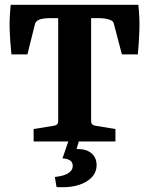

<svg xmlns="http://www.w3.org/2000/svg" viewBox="-20 -593 625 805"><path d="M121 0V-52L207 -66Q224 -69 224 -85V-517H193Q179 -517 165.5 -515.5Q152 -514 143 -510Q129 -504 126 -490L95 -365H28Q22 -421 20.5 -469Q19 -517 25 -573H560Q566 -517 564.5 -468.5Q563 -420 558 -365H491L458 -491Q457 -498 453 -502.5Q449 -507 441 -510Q422 -517 391 -517H362V-85Q362 -69 379 -66L464 -52V0ZM316 -19 301 32Q304 32 306.5 32Q309 32 312 32Q345 33 365 51Q385 69 385 99Q385 141 345 166.5Q305 192 241 192Q235 192 229 192Q223 192 217 191L210 149Q248 145 266.5 133Q285 121 285 103Q285 87 273.5 79.5Q262 72 242 71L273 -19Z"/></svg>

Font: Rasa
Style: Regular
Weight: 400
Designer: Anna Giedrys (Yrsa+Rasa design), David Brezina (Yrsa art-direction, Rasa art-direction, design)
Foundry: Rosetta Type Foundry
Version: Version 2.004